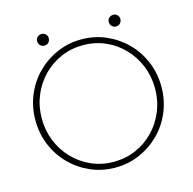

<svg xmlns="http://www.w3.org/2000/svg" viewBox="-105 -814 932 928"><g transform="rotate(-15 361.0 -349.5)"><path d="M361.1 8.3Q295.8 8.3 238.5 -16.7Q181.2 -41.7 137.8 -85.4Q94.4 -129.2 70.1 -187.5Q45.8 -245.8 45.8 -312.5Q45.8 -379.2 70.1 -437.5Q94.4 -495.8 137.8 -539.6Q181.2 -583.3 238.5 -608.3Q295.8 -633.3 361.1 -633.3Q426.4 -633.3 483.7 -608.3Q541 -583.3 584.4 -539.6Q627.8 -495.8 652.1 -437.5Q676.4 -379.2 676.4 -312.5Q676.4 -245.8 652.1 -187.5Q627.8 -129.2 584.4 -85.4Q541 -41.7 483.7 -16.7Q426.4 8.3 361.1 8.3ZM361.1 -20.8Q420.8 -20.8 472.6 -43.4Q524.3 -66 562.8 -106.2Q601.4 -146.5 622.9 -199.3Q644.4 -252.1 644.4 -312.5Q644.4 -372.9 622.9 -425.7Q601.4 -478.5 562.8 -518.8Q524.3 -559 472.6 -581.6Q420.8 -604.2 361.1 -604.2Q301.4 -604.2 250 -581.6Q198.6 -559 159.7 -518.8Q120.8 -478.5 99.3 -425.7Q77.8 -372.9 77.8 -312.5Q77.8 -252.1 99.3 -199.3Q120.8 -146.5 159.7 -106.2Q198.6 -66 250 -43.4Q301.4 -20.8 361.1 -20.8ZM540.3 -650Q532.6 -650 525.7 -653.8Q518.8 -657.6 514.9 -664.6Q511.1 -671.5 511.1 -679.2Q511.1 -687.5 514.9 -694.1Q518.8 -700.7 525.7 -704.5Q532.6 -708.3 540.3 -708.3Q548.6 -708.3 555.2 -704.5Q561.8 -700.7 565.6 -694.1Q569.4 -687.5 569.4 -679.2Q569.4 -671.5 565.6 -664.6Q561.8 -657.6 555.2 -653.8Q548.6 -650 540.3 -650ZM181.9 -650Q174.3 -650 167.4 -653.8Q160.4 -657.6 156.6 -664.6Q152.8 -671.5 152.8 -679.2Q152.8 -687.5 156.6 -694.1Q160.4 -700.7 167.4 -704.5Q174.3 -708.3 181.9 -708.3Q190.3 -708.3 196.9 -704.5Q203.5 -700.7 207.3 -694.1Q211.1 -687.5 211.1 -679.2Q211.1 -671.5 207.3 -664.6Q203.5 -657.6 196.9 -653.8Q190.3 -650 181.9 -650Z"/></g></svg>

Font: Afacad Flux Thin
Style: Regular
Weight: 250
Designer: Kristian Moeller
Foundry: Dicotype
Version: Version 1.100